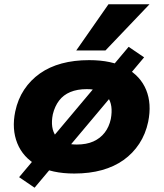

<svg xmlns="http://www.w3.org/2000/svg" viewBox="-20 -797 762 894"><path d="M326 11Q221 11 154 -26.5Q87 -64 60.5 -130Q34 -196 51 -278Q63 -335 92.5 -379.5Q122 -424 166 -455Q210 -486 267.5 -501.5Q325 -517 395 -517Q501 -517 567.5 -480Q634 -443 660.5 -378.5Q687 -314 670 -230Q658 -173 628.5 -128Q599 -83 555.5 -52Q512 -21 454.5 -5Q397 11 326 11ZM337 -124Q383 -124 415 -138.5Q447 -153 467.5 -179.5Q488 -206 496 -243Q508 -308 481.5 -345Q455 -382 384 -382Q340 -382 307.5 -368.5Q275 -355 255 -328.5Q235 -302 226 -265Q213 -200 241 -162Q269 -124 337 -124ZM141 77 69 28 579 -579 651 -530ZM335 -562 485 -777H676L471 -562Z"/></svg>

Font: Nunito Sans 7pt SemiExpanded Black
Style: Italic
Weight: 900
Width: 6
Italic angle: -9°
Designer: Vernon Adams
Foundry: Vernon Adams
Version: Version 3.101;gftools[0.9.27]